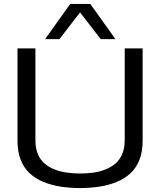

<svg xmlns="http://www.w3.org/2000/svg" viewBox="-20 -946 814 976"><path d="M69 -231V-700H160V-233Q160 -192 172.5 -162.5Q185 -133 207.5 -114Q230 -95 259 -84Q288 -73 321 -68.5Q354 -64 387 -64Q422 -64 454.5 -68.5Q487 -73 516 -84.5Q545 -96 567 -115Q589 -134 601.5 -163.5Q614 -193 614 -233V-700H705V-231Q705 -175 689 -134Q673 -93 643.5 -65.5Q614 -38 574 -21.5Q534 -5 486.5 2.5Q439 10 387 10Q335 10 287.5 2.5Q240 -5 200 -21.5Q160 -38 130.5 -65.5Q101 -93 85 -134Q69 -175 69 -231ZM209 -747 337 -926H439L567 -747H492L387 -883L282 -747Z"/></svg>

Font: Georama SemiExpanded
Style: Regular
Weight: 400
Width: 6
Designer: Jean-Baptiste Levee
Foundry: Production Type
Version: Version 1.001